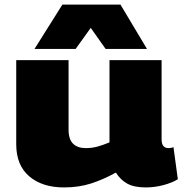

<svg xmlns="http://www.w3.org/2000/svg" viewBox="-20 -810 800 840"><path d="M260 10Q165 10 108 -38.5Q51 -87 51 -179V-547H280V-243Q280 -200 300 -181Q320 -162 355 -162Q381 -162 404 -168Q427 -174 459 -187V-547H687V-201Q687 -179 695.5 -170.5Q704 -162 716 -162Q729 -162 739 -166L758 -26Q735 -11 696 -0.5Q657 10 618 10Q567 10 537 -6.5Q507 -23 487 -55Q431 -24 377.5 -7Q324 10 260 10ZM131 -596 253 -790H507L623 -596H442L377 -688L311 -596Z"/></svg>

Font: Georama Extended ExtraBold
Style: Regular
Weight: 800
Width: 7
Designer: Jean-Baptiste Levee
Foundry: Production Type
Version: Version 1.000